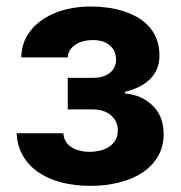

<svg xmlns="http://www.w3.org/2000/svg" viewBox="-20 -573 567 603"><path d="M32.3 -154.5H179Q180.4 -127.5 202.8 -111.9Q225.1 -96.2 262.8 -96.2Q278.4 -96.2 294 -100Q309.7 -103.7 322.1 -111.7Q334.5 -119.7 342.3 -132.3Q350.1 -144.9 350.1 -163Q350.1 -177.9 344.5 -190Q338.8 -202.1 328.5 -210.9Q318.2 -219.8 303.6 -224.6Q289.1 -229.4 271.3 -229.4H192.8V-328.5H271.3Q289.1 -328.5 302.6 -332.7Q316.1 -337 325.5 -344.6Q334.9 -352.3 339.7 -362.7Q344.5 -373.2 344.5 -385.7Q344.5 -413.4 325.1 -430.2Q305.8 -447.1 271.7 -447.1Q254.6 -447.1 240.4 -443.2Q226.2 -439.3 215.7 -432Q205.3 -424.7 199.2 -414.8Q193.2 -404.8 192.8 -392.8H46.9Q47.6 -441.4 76.7 -477.6Q91.3 -495.7 111 -509.6Q130.7 -523.4 154.7 -533Q178.6 -542.6 206.5 -547.6Q234.4 -552.6 264.9 -552.6Q289.4 -552.6 315 -549.4Q340.6 -546.2 364.5 -538.9Q388.5 -531.6 409.6 -519.9Q430.8 -508.2 446.6 -491.1Q462.4 -474.1 471.6 -451.2Q480.8 -428.3 480.8 -398.8Q480.8 -354.8 452.6 -326Q424.4 -297.2 372.9 -284.8V-279.1Q422.6 -275.9 458.5 -242.2Q494 -208.8 494 -151.3Q494 -113.3 476.7 -83.1Q459.5 -52.9 429 -32.1Q398.4 -11.4 356 -0.4Q313.6 10.7 263.5 10.7Q214.1 10.7 172.6 -0.2Q131 -11 100.3 -32.1Q69.6 -53.3 51.8 -84Q34.1 -114.7 32.3 -154.5Z"/></svg>

Font: Inter P
Style: Bold
Weight: 700
Designer: Rasmus Andersson
Foundry: rsms
Version: Version 3.018;git-588b23468